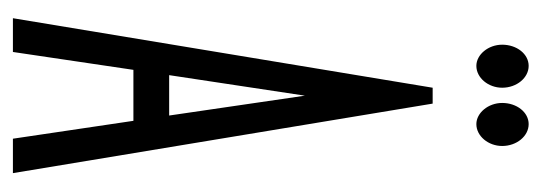

<svg xmlns="http://www.w3.org/2000/svg" viewBox="-284 -534 819 290"><g transform="rotate(90 125.0 -389.5)"><path d="M80 -700C98 -700 113 -718 113 -739C113 -761 98 -779 80 -779C62 -779 48 -761 48 -739C48 -718 63 -700 80 -700ZM168 -700C186 -700 201 -718 201 -739C201 -761 186 -779 168 -779C150 -779 136 -761 136 -739C136 -718 151 -700 168 -700ZM190 0H242L137 -634H113L8 0H59L86 -182H163ZM125 -441 155 -236H94Z"/></g></svg>

Font: Inconsolata UltraCondensed Thin
Style: Regular
Weight: 100
Width: 1
Monospace: yes
Designer: Raph Levien, Cyreal, Brenton Simpson
Foundry: Raph Levien, Cyreal, Google
Version: Version 3.100